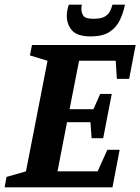

<svg xmlns="http://www.w3.org/2000/svg" viewBox="-36 -808 605 828"><path d="M-16 0 -8 -45 76 -69 169 -546 93 -569 102 -614H549L521 -468H468L463 -546H305L264 -337H367L396 -403H446L409 -212H359L354 -281H253L212 -69H385L427 -162H480L449 0ZM355 -651Q297 -651 274.5 -677Q252 -703 252 -740Q252 -751 254.5 -764.5Q257 -778 261 -788H317Q316 -784 315.5 -779Q315 -774 315 -770Q315 -753 323.5 -740Q332 -727 367 -727Q399 -727 415 -736Q431 -745 438 -759Q445 -773 449 -788H503Q496 -753 481 -721.5Q466 -690 436.5 -670.5Q407 -651 355 -651Z"/></svg>

Font: Manuale
Style: Bold Italic
Weight: 700
Italic angle: -11°
Version: Version 1.002